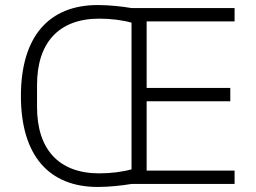

<svg xmlns="http://www.w3.org/2000/svg" viewBox="-20 -730 1017 762"><path d="M911 0V-53H562V-328H894V-381H562V-645H911V-698H502C467 -704 415 -710 368 -710C175 -710 63 -586 63 -349C63 -112 175 12 368 12C415 12 467 6 502 0ZM374 -42C212 -42 127 -139 127 -305V-393C127 -559 212 -656 374 -656C420 -656 467 -650 502 -640V-58C467 -48 420 -42 374 -42Z"/></svg>

Font: IBM Plex Arabic Light
Style: Regular
Weight: 300
Designer: Mike Abbink, Paul van der Laan, Pieter van Rosmalen, Wael Morcos, Khajak Apelian
Foundry: Bold Monday
Version: Version 1.0